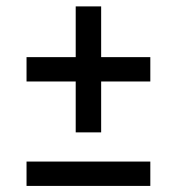

<svg xmlns="http://www.w3.org/2000/svg" viewBox="-20 -596 566 615"><path d="M222.5 -172V-335H65V-413H222.5V-575.5H304V-413H461.5V-335H304V-172ZM65 -0.5V-78.5H461.5V-0.5Z"/></svg>

Font: Encode Sans Semi Condensed Medium
Style: Regular
Weight: 500
Width: 4
Designer: Multiple Designers
Foundry: Impallari Type
Version: Version 3.000; ttfautohint (v1.8.3) -l 8 -r 50 -G 200 -x 14 